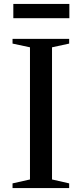

<svg xmlns="http://www.w3.org/2000/svg" viewBox="-20 -960 416 980"><path d="M44 0V-24L133 -44V-718.5L44 -737.5V-761.5H333V-737.5L245.5 -718.5V-44L333 -24V0ZM48 -867V-940H334V-867Z"/></svg>

Font: Libre Caslon Text
Style: Regular
Weight: 400
Designer: Pablo Impallari, Rodrigo Fuenzalida, Katja Schimmel
Foundry: Pablo Impallari, Rodrigo Fuenzalida
Version: Version 2.000